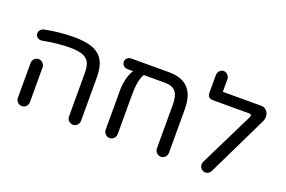

<svg xmlns="http://www.w3.org/2000/svg" viewBox="-94 -1036 2027 1361"><g transform="rotate(20 919.5 -356.0)"><path d="M476.6 -40V-368.2Q476.6 -420.9 460.9 -449.2Q445.3 -476.6 410.6 -488.8Q376 -501 313.5 -501Q225.6 -501 112.3 -479.5Q93.8 -476.6 78.6 -487.3Q63.5 -498 63.5 -517.6Q63.5 -532.2 73.7 -543.5Q84 -554.7 99.6 -558.6Q151.4 -569.3 210 -575.2Q268.6 -581.1 317.4 -581.1Q410.2 -581.1 462.9 -559.6Q516.6 -538.1 542 -491.7Q567.4 -445.3 567.4 -368.2V-40Q567.4 -21.5 554.2 -7.8Q541 5.9 522.5 5.9Q503.9 5.9 490.2 -7.8Q476.6 -21.5 476.6 -40ZM90.8 -40V-302.7Q90.8 -321.3 104 -335Q117.2 -348.6 135.7 -348.6Q154.3 -348.6 168 -335Q181.6 -321.3 181.6 -302.7V-40Q181.6 -21.5 168.5 -7.8Q155.3 5.9 136.7 5.9Q118.2 5.9 104.5 -7.8Q90.8 -21.5 90.8 -40Z M1230.5 -368.2V-40Q1230.5 -21.5 1217.3 -7.8Q1204.1 5.9 1185.5 5.9Q1167 5.9 1153.3 -7.8Q1139.6 -21.5 1139.6 -40V-368.2Q1139.6 -439.5 1114.3 -468.3Q1088.9 -497.1 1036.1 -497.1H874Q857.4 -467.8 850.6 -428.7Q843.8 -389.6 843.8 -332V-40Q843.8 -21.5 830.6 -7.8Q817.4 5.9 798.8 5.9Q780.3 5.9 766.6 -7.8Q752.9 -21.5 752.9 -40V-336.9Q752.9 -381.8 763.7 -425.8Q774.4 -469.7 793.9 -497.1H752Q734.4 -497.1 721.7 -508.3Q709 -519.5 709 -537.1Q709 -554.7 721.7 -565.9Q734.4 -577.1 752 -577.1H1036.1Q1133.8 -577.1 1182.1 -525.4Q1230.5 -473.6 1230.5 -368.2Z M1475.6 -42Q1475.6 -50.8 1480.5 -63.5L1682.6 -473.6Q1685.5 -479.5 1685.5 -484.4Q1685.5 -497.1 1668.9 -497.1H1399.4Q1376 -497.1 1365.2 -506.8Q1354.5 -516.6 1354.5 -540V-671.9Q1354.5 -690.4 1367.2 -704.1Q1379.9 -717.8 1397.5 -717.8Q1414.1 -717.8 1427.7 -704.1Q1441.4 -690.4 1441.4 -671.9V-577.1H1731.4Q1755.9 -577.1 1772.5 -559.1Q1789.1 -541 1789.1 -515.6Q1789.1 -494.1 1779.3 -475.6L1559.6 -22.5Q1553.7 -10.7 1543 -3.9Q1532.2 2.9 1519.5 2.9Q1509.8 2.9 1500 -2Q1488.3 -7.8 1481.9 -19Q1475.6 -30.3 1475.6 -42Z"/></g></svg>

Font: KTXP_ComRound
Style: Medium
Weight: 500
Version: Version 1.01;May 16, 2022;FontCreator 13.0.0.2683 64-bit